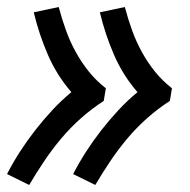

<svg xmlns="http://www.w3.org/2000/svg" viewBox="-20 -609 540 546"><path d="M251 -83 188 -114Q205 -147 225 -178Q245 -209 268 -238.5Q291 -268 316.5 -295.5Q342 -323 371 -347Q330 -394 304.5 -452.5Q279 -511 264 -574L335 -589Q344 -555 355.5 -523Q367 -491 383.5 -461Q400 -431 421 -405Q442 -379 469 -358L463 -322Q429 -300 398.5 -273Q368 -246 342 -215Q316 -184 293.5 -150.5Q271 -117 251 -83ZM63 -83 0 -114Q17 -147 37 -178Q57 -209 80 -238.5Q103 -268 128.5 -295.5Q154 -323 183 -347Q142 -394 116.5 -452.5Q91 -511 76 -574L147 -589Q156 -555 167.5 -523Q179 -491 195.5 -461Q212 -431 233 -405Q254 -379 281 -358L275 -322Q241 -300 210.5 -273Q180 -246 154 -215Q128 -184 105.5 -150.5Q83 -117 63 -83Z"/></svg>

Font: Iosevka Medium
Style: Italic
Weight: 500
Italic angle: -9°
Monospace: yes
Designer: Belleve Invis
Foundry: Belleve Invis
Version: Version 32.5.0; ttfautohint (v1.8.4)